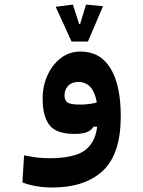

<svg xmlns="http://www.w3.org/2000/svg" viewBox="-20 -581 626 840"><path d="M208 239.3Q173.3 239.3 138.4 233.4Q103.5 227.5 78.1 216.8L85.4 98.6Q114.3 104.5 140.4 107.9Q166.5 111.3 199.2 111.3Q265.6 111.3 312.3 96.2Q358.9 81.1 383.3 41.5Q407.7 2 407.7 -70.3Q407.7 -131.8 395.5 -164.8Q383.3 -197.8 364.3 -210.2Q345.2 -222.7 324.7 -222.7Q294.9 -222.7 278.6 -205.8Q262.2 -189 262.2 -163.1Q262.2 -143.6 274.4 -133.5Q286.6 -123.5 328.6 -123.5Q360.8 -123.5 387.7 -128.9Q414.6 -134.3 453.1 -143.6L446.8 -26.9H389.6Q381.3 -12.2 361.8 -3.7Q342.3 4.9 307.1 4.9Q225.6 4.9 196 -34.2Q166.5 -73.2 166.5 -149.9Q166.5 -204.1 187.5 -251Q208.5 -297.9 245.8 -326.7Q283.2 -355.5 332 -355.5Q418.5 -355.5 463.4 -282.2Q508.3 -209 508.3 -71.8Q508.3 92.3 430.4 165.8Q352.5 239.3 208 239.3ZM293 -399.4 223.6 -551.3 298.8 -561 326.2 -476.1H334L347.2 -443.8H320.8L356.4 -561L430.7 -553.7L364.7 -399.4Z"/></svg>

Font: Cascadia Code
Style: Regular
Weight: 400
Monospace: yes
Designer: Aaron Bell
Foundry: Saja Typeworks
Version: Version 2106.017